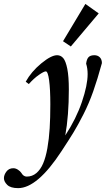

<svg xmlns="http://www.w3.org/2000/svg" viewBox="-101 -725 549 998"><path d="M267.1 -483.4 226.6 -510.7 342.8 -704.6 412.1 -655.3ZM-6.8 252.9Q-46.4 252.9 -63.5 235.8Q-80.6 218.8 -80.6 201.2Q-80.6 184.1 -67.6 166.7Q-54.7 149.4 -31.7 149.4Q-19.5 149.4 -7.6 157.2Q4.4 165 10.3 174.3Q21 192.9 38.1 192.9Q66.4 192.9 87.9 174.8Q109.4 156.7 123 125Q136.7 93.3 145.3 45.2Q153.8 -2.9 157.2 -57.9Q160.6 -112.8 160.6 -182.6Q160.6 -261.7 154.3 -307.9Q147.9 -354 137.2 -354Q127.4 -354 101.1 -335.7Q74.7 -317.4 48.8 -288.1L32.7 -300.3Q61.5 -352.5 113.3 -395.3Q165 -438 195.8 -438Q214.8 -438 227.8 -422.9Q240.7 -407.7 248.8 -367.4Q256.8 -327.1 256.8 -260.7Q256.8 -124 238.3 -21Q294.9 -107.4 324.7 -195.1Q354.5 -282.7 354.5 -339.8Q354.5 -369.6 346.7 -394Q349.6 -417.5 359.1 -427.7Q368.7 -438 389.6 -438Q406.7 -438 417.7 -427.2Q428.7 -416.5 428.7 -397Q405.8 -313 383.5 -250Q361.3 -187 333 -131.3Q304.7 -75.7 282.5 -39.1Q260.3 -2.4 219.2 60.1Q93.3 252.9 -6.8 252.9Z"/></svg>

Font: Elstob 14pt
Style: Bold Italic
Weight: 700
Italic angle: -20°
Designer: Peter S. Baker
Version: Version 1.015